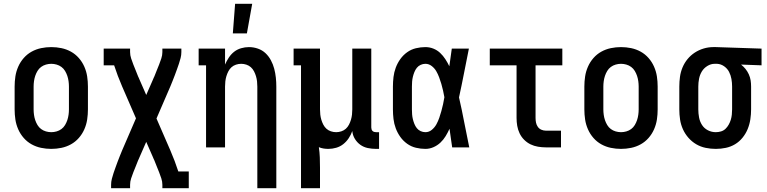

<svg xmlns="http://www.w3.org/2000/svg" viewBox="-20 -776 4040 1011"><path d="M250 8Q223 8 196.5 2.5Q170 -3 146.5 -16Q123 -29 105 -49.5Q87 -70 76 -95Q65 -120 61 -146.5Q57 -173 57 -200V-320Q57 -347 61 -373.5Q65 -400 76 -425Q87 -450 105 -470.5Q123 -491 146.5 -504Q170 -517 196.5 -522.5Q223 -528 250 -528Q277 -528 303.5 -522.5Q330 -517 353.5 -504Q377 -491 395 -470.5Q413 -450 424 -425Q435 -400 439 -373.5Q443 -347 443 -320V-200Q443 -173 439 -146.5Q435 -120 424 -95Q413 -70 395 -49.5Q377 -29 353.5 -16Q330 -3 303.5 2.5Q277 8 250 8ZM250 -80Q264 -80 278 -84Q292 -88 303.5 -96.5Q315 -105 322.5 -117.5Q330 -130 334.5 -143.5Q339 -157 341 -171.5Q343 -186 343 -200V-320Q343 -334 341 -348.5Q339 -363 334.5 -376.5Q330 -390 322.5 -402.5Q315 -415 303.5 -423.5Q292 -432 278 -436Q264 -440 250 -440Q236 -440 222 -436Q208 -432 196.5 -423.5Q185 -415 177.5 -402.5Q170 -390 165.5 -376.5Q161 -363 159 -348.5Q157 -334 157 -320V-200Q157 -186 159 -171.5Q161 -157 165.5 -143.5Q170 -130 177.5 -117.5Q185 -105 196.5 -96.5Q208 -88 222 -84Q236 -80 250 -80Z M565 215V197Q565 181 569 165.5Q573 150 578 135Q583 120 588.5 105Q594 90 599.5 75Q605 60 611 45.5Q617 31 623 16L696 -153L623 -321Q611 -349 600.5 -376.5Q590 -404 581 -432H526V-520H665V-502Q665 -485 670.5 -468.5Q676 -452 682 -436.5Q688 -421 694.5 -405.5Q701 -390 707 -374Q709 -370 711 -365.5Q713 -361 715 -356L750 -276L785 -356Q787 -361 789 -365.5Q791 -370 793 -374Q799 -390 805.5 -405.5Q812 -421 818 -436.5Q824 -452 829.5 -468.5Q835 -485 835 -502V-520H935V-502Q935 -486 931 -470.5Q927 -455 922 -440Q917 -425 911.5 -410Q906 -395 900.5 -380Q895 -365 889 -350.5Q883 -336 877 -321L804 -152L877 16Q889 44 899.5 71.5Q910 99 919 127H974V215H835V197Q835 180 829.5 163.5Q824 147 818 131.5Q812 116 805.5 100.5Q799 85 793 69Q791 65 789 60.5Q787 56 785 51L750 -29L715 51Q713 56 711 60.5Q709 65 707 69Q701 85 694.5 100.5Q688 116 682 131.5Q676 147 670.5 163.5Q665 180 665 197V215Z M1335 215V-320Q1335 -334 1333.5 -347.5Q1332 -361 1328 -374.5Q1324 -388 1317.5 -400.5Q1311 -413 1301 -422Q1291 -431 1277.5 -435.5Q1264 -440 1250 -440Q1236 -440 1222.5 -435.5Q1209 -431 1199 -422Q1189 -413 1182.5 -400.5Q1176 -388 1172 -374.5Q1168 -361 1166.5 -347.5Q1165 -334 1165 -320V0H1065V-432H1026V-520H1165V-436Q1173 -455 1185 -473Q1197 -491 1213 -503.5Q1229 -516 1249.5 -522Q1270 -528 1291 -528Q1315 -528 1338 -520Q1361 -512 1378 -496Q1395 -480 1406.5 -458.5Q1418 -437 1424 -414Q1430 -391 1432.5 -367.5Q1435 -344 1435 -320V215ZM1206 -600 1218 -756H1308L1280 -600Z M1565 215V-432H1526V-520H1665V-200Q1665 -186 1666.5 -172.5Q1668 -159 1672 -145.5Q1676 -132 1682.5 -119.5Q1689 -107 1699 -98Q1709 -89 1722.5 -84.5Q1736 -80 1750 -80Q1764 -80 1777.5 -84.5Q1791 -89 1801 -98Q1811 -107 1817.5 -119.5Q1824 -132 1828 -145.5Q1832 -159 1833.5 -172.5Q1835 -186 1835 -200V-520H1935V-105Q1935 -100 1936.5 -95Q1938 -90 1941.5 -86.5Q1945 -83 1950 -81.5Q1955 -80 1960 -80H1976V8H1960Q1938 8 1916.5 3.5Q1895 -1 1877.5 -13.5Q1860 -26 1848.5 -45Q1837 -64 1835 -86Q1828 -66 1816 -48Q1804 -30 1787.5 -17Q1771 -4 1750.5 2Q1730 8 1709 8Q1696 8 1683.5 6Q1671 4 1659 -1Q1663 26 1664 53Q1665 80 1665 107V215Z M2220 8Q2195 8 2170 2Q2145 -4 2124 -19Q2103 -34 2088 -55Q2073 -76 2064 -100Q2055 -124 2052 -149.5Q2049 -175 2049 -200V-320Q2049 -345 2052 -370.5Q2055 -396 2064 -420Q2073 -444 2088 -465Q2103 -486 2124 -501Q2145 -516 2170 -522Q2195 -528 2220 -528Q2242 -528 2262 -520Q2282 -512 2297.5 -497.5Q2313 -483 2325 -464.5Q2337 -446 2346 -427Q2349 -450 2352.5 -473.5Q2356 -497 2359 -520H2449Q2436 -456 2423.5 -391.5Q2411 -327 2397 -263Q2412 -198 2424.5 -132Q2437 -66 2451 0H2361Q2358 -24 2354 -48.5Q2350 -73 2347 -98Q2338 -78 2326.5 -59Q2315 -40 2299 -25Q2283 -10 2262.5 -1Q2242 8 2220 8ZM2220 -80Q2239 -80 2254 -92.5Q2269 -105 2278 -121.5Q2287 -138 2293 -155.5Q2299 -173 2304 -191Q2309 -209 2313 -227Q2317 -245 2320 -264Q2317 -281 2313 -299Q2309 -317 2304 -334Q2299 -351 2292.5 -368.5Q2286 -386 2277 -401.5Q2268 -417 2253 -428.5Q2238 -440 2220 -440Q2207 -440 2195 -434.5Q2183 -429 2175 -419Q2167 -409 2162 -396.5Q2157 -384 2154 -371.5Q2151 -359 2150 -346Q2149 -333 2149 -320V-200Q2149 -187 2150 -174Q2151 -161 2154 -148.5Q2157 -136 2162 -123.5Q2167 -111 2175 -101Q2183 -91 2195 -85.5Q2207 -80 2220 -80Z M2854 0Q2834 0 2813 -3.5Q2792 -7 2773.5 -16Q2755 -25 2740 -40Q2725 -55 2716 -74Q2707 -93 2703.5 -113.5Q2700 -134 2700 -155V-432H2559V-520H2941V-432H2800V-155Q2800 -142 2802.5 -130Q2805 -118 2812 -108Q2819 -98 2830.5 -93Q2842 -88 2854 -88H2934V0Z M3250 8Q3223 8 3196.5 2.5Q3170 -3 3146.5 -16Q3123 -29 3105 -49.5Q3087 -70 3076 -95Q3065 -120 3061 -146.5Q3057 -173 3057 -200V-320Q3057 -347 3061 -373.5Q3065 -400 3076 -425Q3087 -450 3105 -470.5Q3123 -491 3146.5 -504Q3170 -517 3196.5 -522.5Q3223 -528 3250 -528Q3277 -528 3303.5 -522.5Q3330 -517 3353.5 -504Q3377 -491 3395 -470.5Q3413 -450 3424 -425Q3435 -400 3439 -373.5Q3443 -347 3443 -320V-200Q3443 -173 3439 -146.5Q3435 -120 3424 -95Q3413 -70 3395 -49.5Q3377 -29 3353.5 -16Q3330 -3 3303.5 2.5Q3277 8 3250 8ZM3250 -80Q3264 -80 3278 -84Q3292 -88 3303.5 -96.5Q3315 -105 3322.5 -117.5Q3330 -130 3334.5 -143.5Q3339 -157 3341 -171.5Q3343 -186 3343 -200V-320Q3343 -334 3341 -348.5Q3339 -363 3334.5 -376.5Q3330 -390 3322.5 -402.5Q3315 -415 3303.5 -423.5Q3292 -432 3278 -436Q3264 -440 3250 -440Q3236 -440 3222 -436Q3208 -432 3196.5 -423.5Q3185 -415 3177.5 -402.5Q3170 -390 3165.5 -376.5Q3161 -363 3159 -348.5Q3157 -334 3157 -320V-200Q3157 -186 3159 -171.5Q3161 -157 3165.5 -143.5Q3170 -130 3177.5 -117.5Q3185 -105 3196.5 -96.5Q3208 -88 3222 -84Q3236 -80 3250 -80Z M3749 8Q3722 8 3695.5 2.5Q3669 -3 3646 -16.5Q3623 -30 3605 -50.5Q3587 -71 3576 -95.5Q3565 -120 3561 -146.5Q3557 -173 3557 -200V-320Q3557 -346 3560.5 -371.5Q3564 -397 3574 -421Q3584 -445 3600.5 -465Q3617 -485 3638.5 -499Q3660 -513 3685 -520.5Q3710 -528 3736 -528H3750L3990 -520V-432L3882 -436Q3895 -426 3905.5 -413Q3916 -400 3923 -384.5Q3930 -369 3932.5 -353Q3935 -337 3935 -320V-200Q3935 -174 3931 -147.5Q3927 -121 3917 -96.5Q3907 -72 3890 -51Q3873 -30 3850.5 -16.5Q3828 -3 3802 2.5Q3776 8 3749 8ZM3749 -80Q3763 -80 3776.5 -84Q3790 -88 3800 -97.5Q3810 -107 3817 -119.5Q3824 -132 3828 -145Q3832 -158 3833.5 -172Q3835 -186 3835 -200V-320Q3835 -340 3831.5 -360Q3828 -380 3819 -397.5Q3810 -415 3793 -427Q3776 -439 3756 -440H3743Q3723 -440 3704.5 -428.5Q3686 -417 3675.5 -399.5Q3665 -382 3661 -361.5Q3657 -341 3657 -320V-200Q3657 -179 3661 -157.5Q3665 -136 3676.5 -118Q3688 -100 3707.5 -90Q3727 -80 3749 -80Z"/></svg>

Font: Iosevka Curly Slab Semibold
Style: Regular
Weight: 600
Monospace: yes
Designer: Belleve Invis
Foundry: Belleve Invis
Version: Version 22.1.2; ttfautohint (v1.8.4)